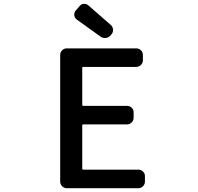

<svg xmlns="http://www.w3.org/2000/svg" viewBox="-20 -991 1040 1011"><path d="M332 0Q317.4 0 307.1 -10.3Q296.9 -20.5 296.9 -35.2V-701.2Q296.9 -715.8 307.1 -726.1Q317.4 -736.3 332 -736.3H697.3Q711.9 -736.3 722.2 -726.1Q732.4 -715.8 732.4 -701.2V-673.8Q732.4 -659.2 722.2 -648.9Q711.9 -638.7 697.3 -638.7H418Q413.1 -638.7 413.1 -634.8V-438.5Q413.1 -433.6 418 -433.6H648.4Q663.1 -433.6 673.3 -423.8Q683.6 -414.1 683.6 -399.4V-371.1Q683.6 -356.4 673.3 -346.2Q663.1 -335.9 648.4 -335.9H418Q413.1 -335.9 413.1 -332V-102.5Q413.1 -97.7 418 -97.7H709Q722.7 -97.7 732.9 -87.9Q743.2 -78.1 743.2 -63.5V-35.2Q743.2 -20.5 732.9 -10.3Q722.7 0 709 0ZM561.5 -803.7Q551.8 -793 537.1 -791Q534.2 -791 532.2 -791Q519.5 -791 509.8 -797.9L384.8 -887.7Q371.1 -897.5 371.1 -914.1Q371.1 -925.8 377.9 -934.6L398.4 -958Q407.2 -969.7 420.9 -970.7Q422.9 -970.7 423.8 -970.7Q436.5 -970.7 446.3 -961.9L563.5 -859.4Q575.2 -848.6 575.2 -833Q575.2 -819.3 566.4 -809.6Z"/></svg>

Font: Gen Jyuu Gothic L Monospace Medium
Style: Regular
Weight: 500
Designer: [Source Han Sans]
Ryoko NISHIZUKA  (kana & ideographs); Paul D. Hunt (Latin, Greek & Cyrillic); Wenlong ZHANG  (bopomofo
Version: Version 1.002.20150607